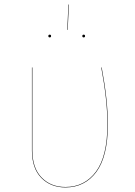

<svg xmlns="http://www.w3.org/2000/svg" viewBox="-20 -813 593 842"><path d="M453 -268Q453 -127 402.5 -59Q352 9 267 9Q202 9 161 -33Q120 -75 120 -153V-517H122V-153Q122 -76 162.5 -34.5Q203 7 267 7Q351 7 401 -60.5Q451 -128 451 -268Q451 -374 424 -517H426Q453 -374 453 -268ZM282 -793 277 -682H275L280 -793ZM204 -655Q204 -649 198 -649Q192 -649 192 -655Q192 -661 198 -661Q204 -661 204 -655ZM353 -655Q353 -649 347 -649Q341 -649 341 -655Q341 -661 347 -661Q353 -661 353 -655Z"/></svg>

Font: FiraGO Two
Style: Regular
Weight: 100
Designer: bBox Type
Foundry: bBox Type GmbH
Version: Version 1.001